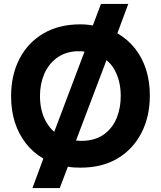

<svg xmlns="http://www.w3.org/2000/svg" viewBox="-20 -839 813 970"><path d="M144 111 199 -38Q147 -68 110.5 -115Q74 -162 55 -221.5Q36 -281 36 -352Q36 -460 78.5 -542Q121 -624 199.5 -670Q278 -716 385 -716Q403 -716 419 -714.5Q435 -713 449 -710L490 -819H628L573 -671Q626 -640 662.5 -593.5Q699 -547 718 -487.5Q737 -428 737 -356Q737 -250 694.5 -167.5Q652 -85 574 -38.5Q496 8 387 8Q369 8 353 7Q337 6 323 3L282 111ZM254 -173 407 -578Q397 -580 386 -580Q375 -580 363 -580Q303 -575 263 -543.5Q223 -512 202.5 -463Q182 -414 182 -354Q182 -316 190 -282.5Q198 -249 214.5 -221Q231 -193 254 -173ZM411 -128Q471 -133 511 -164.5Q551 -196 570.5 -245.5Q590 -295 590 -354Q590 -392 582 -425.5Q574 -459 558 -487.5Q542 -516 518 -535L364 -129Q387 -126 411 -128Z"/></svg>

Font: Onest
Style: Bold
Weight: 700
Designer: Dmitri Voloshin, Andrey Kudryavtsev
Foundry: Dmitri Voloshin, Andrey Kudryavtsev
Version: Version 1.000;gftools[0.9.33]